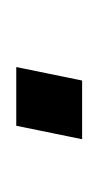

<svg xmlns="http://www.w3.org/2000/svg" viewBox="39 -420 123 242"><g transform="rotate(90 101.0 -299.5)"><path d="M65 -258 82 -341H156L139 -258Z"/></g></svg>

Font: Saira Thin Light
Style: Italic
Weight: 300
Italic angle: -12°
Version: Version 1.101